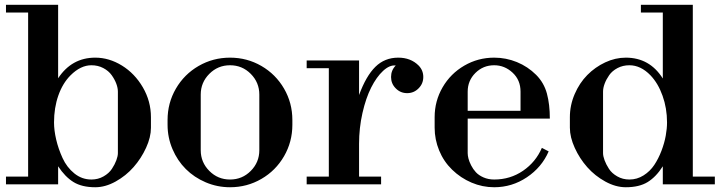

<svg xmlns="http://www.w3.org/2000/svg" viewBox="-20 -768 3014 800"><path d="M377 12.2Q321.3 12.2 286.1 -9.5Q251 -31.2 222.2 -75.2V0H4.9V-32.2H97.2V-715.8H4.9V-748H222.2V-441.9Q278.8 -527.8 377 -527.8Q434.6 -527.8 488 -494.9Q541.5 -461.9 575.2 -404.1Q608.9 -346.2 608.9 -279.8V-235.8Q608.9 -196.3 588.6 -152.1Q568.4 -107.9 536.6 -71.8Q504.9 -35.6 461.9 -11.7Q418.9 12.2 377 12.2ZM205.1 -257.8Q205.1 -225.1 214.1 -186.5Q223.1 -147.9 240.7 -109.4Q258.3 -70.8 289.8 -45.4Q321.3 -20 360.8 -20Q388.7 -20 411.4 -33Q434.1 -45.9 446.3 -64.5Q458.5 -83 464.8 -100.3Q471.2 -117.7 471.2 -129.9V-386.2Q471.2 -401.4 464.6 -419.2Q458 -437 445.3 -454.8Q432.6 -472.7 410.4 -484.4Q388.2 -496.1 360.8 -496.1Q315.9 -496.1 273.9 -454.1Q241.2 -421.4 223.1 -370.1Q205.1 -318.8 205.1 -257.8Z M938.5 12.2Q885.3 12.2 837.2 -8.3Q789.1 -28.8 754.2 -63.7Q719.2 -98.6 698.7 -146.7Q678.2 -194.8 678.2 -248V-268.1Q678.2 -338.9 712.9 -398.7Q747.6 -458.5 807.6 -493.2Q867.7 -527.8 938.5 -527.8Q1009.3 -527.8 1069.1 -493.2Q1128.9 -458.5 1163.6 -398.7Q1198.2 -338.9 1198.2 -268.1V-248Q1198.2 -177.2 1163.6 -117.2Q1128.9 -57.1 1069.1 -22.5Q1009.3 12.2 938.5 12.2ZM816.4 -142.1Q816.4 -91.8 852.1 -55.9Q887.7 -20 938.5 -20Q989.3 -20 1024.9 -55.9Q1060.5 -91.8 1060.5 -142.1V-374Q1060.5 -424.3 1024.9 -460.2Q989.3 -496.1 938.5 -496.1Q887.7 -496.1 852.1 -460.2Q816.4 -424.3 816.4 -374Z M1257.8 0V-32.2H1350.1V-483.9H1257.8V-516.1H1476.1V-372.1Q1505.4 -451.7 1544.2 -489.7Q1583 -527.8 1639.2 -527.8Q1691.4 -527.8 1724.1 -495.1Q1743.7 -475.1 1743.7 -447.3Q1743.7 -419.4 1724.1 -399.9Q1704.6 -379.9 1676.5 -379.9Q1648.4 -379.9 1628.9 -399.9Q1609.4 -419.4 1609.4 -447.3Q1609.4 -475.1 1628.9 -495.1Q1603.5 -498 1576.2 -472.7Q1548.8 -447.3 1526.6 -403.3Q1504.4 -359.4 1490.2 -296.9Q1476.1 -234.4 1476.1 -168.9V-32.2H1567.9V0Z M2039.1 12.2Q1990.2 12.2 1944.8 -7.1Q1899.4 -26.4 1863.8 -61Q1828.6 -95.2 1809.8 -141.1Q1791 -187 1791 -235.8V-279.8Q1791 -347.2 1824.2 -404.3Q1857.4 -461.4 1914.6 -494.6Q1971.7 -527.8 2039.1 -527.8Q2088.4 -527.8 2133.8 -509.3Q2179.2 -490.7 2213.9 -456.1Q2246.6 -423.3 2258.8 -378.2Q2271 -333 2271 -273.9H1928.7V-129.9Q1928.7 -120.1 1931.9 -107.4Q1935.1 -94.7 1943.1 -78.9Q1951.2 -63 1962.9 -50.3Q1974.6 -37.6 1994.6 -28.8Q2014.6 -20 2039.1 -20Q2106 -20 2159.2 -56.4Q2212.4 -92.8 2237.8 -151.9L2266.1 -137.2Q2237.3 -70.8 2175.3 -29.3Q2113.3 12.2 2039.1 12.2ZM1928.7 -306.2H2148.9V-386.2Q2148.9 -434.6 2115.7 -465.3Q2082.5 -496.1 2039.1 -496.1Q1993.2 -496.1 1960.9 -464.1Q1928.7 -432.1 1928.7 -386.2Z M2587.4 12.2Q2545.4 12.2 2502.2 -11.5Q2459 -35.2 2427 -71.3Q2395 -107.4 2374.8 -151.9Q2354.5 -196.3 2354.5 -235.8V-279.8Q2354.5 -329.6 2374.5 -376Q2394.5 -422.4 2427 -455.3Q2459.5 -488.3 2501.7 -508.1Q2543.9 -527.8 2587.4 -527.8Q2687 -527.8 2741.7 -440.9V-715.8H2650.4V-748H2866.7V-32.2H2958.5V0H2741.7V-75.2Q2713.9 -31.2 2678.7 -9.5Q2643.6 12.2 2587.4 12.2ZM2492.7 -129.9Q2492.7 -117.7 2499 -100.3Q2505.4 -83 2517.3 -64.5Q2529.3 -45.9 2552 -33Q2574.7 -20 2602.5 -20Q2634.3 -20 2661.4 -37.1Q2688.5 -54.2 2706.1 -80.6Q2723.6 -106.9 2736.1 -139.6Q2748.5 -172.4 2753.9 -202.4Q2759.3 -232.4 2759.3 -257.8Q2759.3 -316.9 2740.7 -368.9Q2722.2 -420.9 2690.4 -454.1Q2649.9 -496.1 2602.5 -496.1Q2575.2 -496.1 2553 -484.4Q2530.8 -472.7 2518.3 -454.8Q2505.9 -437 2499.3 -419.2Q2492.7 -401.4 2492.7 -386.2Z"/></svg>

Font: Fin Serif Display
Style: Italic
Weight: 400
Designer: J. Blake Harris
Version: Version 1.006;FEAKit 1.0